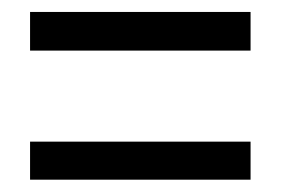

<svg xmlns="http://www.w3.org/2000/svg" viewBox="-20 -511 467 318"><path d="M29.8 -427.2V-491.2H395V-427.2ZM29.8 -213.4V-276.4H395V-213.4Z"/></svg>

Font: Open Sans Condensed
Style: Regular
Weight: 400
Width: 3
Designer: Monotype Design Team
Foundry: Monotype Imaging Inc.
Version: Version 3.000